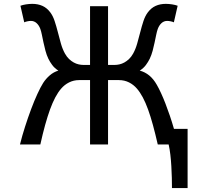

<svg xmlns="http://www.w3.org/2000/svg" viewBox="-20 -745 1031 990"><path d="M947.3 -80.6V224.6H866.7Q866.7 201.7 866 172.4Q865.2 143.1 863.5 112.5Q861.8 82 858.4 52.7Q855 23.4 849.6 0H793.5Q780.8 -55.2 768.6 -100.1Q756.3 -145 743.4 -180.7Q730.5 -216.3 716.3 -242.9Q702.1 -269.5 686 -288.1Q668.9 -308.1 645.3 -320.1Q621.6 -332 593.3 -332H537.1V0H444.3V-332H388.2Q359.9 -332 336.2 -320.1Q312.5 -308.1 295.4 -288.1Q279.3 -269.5 265.1 -242.9Q251 -216.3 238 -180.7Q225.1 -145 212.6 -100.1Q200.2 -55.2 188 0H83Q94.2 -45.4 109.4 -92.5Q124.5 -139.6 140.6 -182.6Q156.7 -225.6 172.9 -260.7Q189 -295.9 202.6 -317.4Q216.8 -339.4 236.6 -356.4Q256.3 -373.5 280.8 -380.9Q261.2 -393.6 249.3 -409.7Q237.3 -425.8 229.5 -441.9Q220.2 -461.4 214.4 -483.4Q208.5 -505.4 204.1 -526.4Q199.7 -547.4 196 -565.4Q192.4 -583.5 188 -595.7Q181.2 -614.3 168.7 -625.7Q156.2 -637.2 139.2 -637.2Q131.3 -637.2 121.1 -635Q110.8 -632.8 105 -629.9L85.4 -715.3Q96.7 -719.7 113.8 -722.4Q130.9 -725.1 146.5 -725.1Q175.8 -725.1 199 -714.6Q222.2 -704.1 239.3 -681.2Q252.9 -663.1 261.7 -636.5Q270.5 -609.9 278.1 -580.1Q285.6 -550.3 293.9 -521Q302.2 -491.7 314.9 -468.8Q324.2 -452.1 335.9 -440.9Q347.7 -429.7 360.1 -422.9Q372.6 -416 385.5 -413.1Q398.4 -410.2 410.2 -410.2H444.3V-712.9H537.1V-410.2H571.3Q583 -410.2 595.9 -413.1Q608.9 -416 621.3 -422.9Q633.8 -429.7 645.5 -440.9Q657.2 -452.1 666.5 -468.8Q679.2 -491.7 687.5 -521Q695.8 -550.3 703.4 -580.1Q710.9 -609.9 719.7 -636.5Q728.5 -663.1 742.2 -681.2Q759.3 -704.1 782.5 -714.6Q805.7 -725.1 835 -725.1Q850.6 -725.1 867.7 -722.4Q884.8 -719.7 896 -715.3L876.5 -629.9Q870.6 -632.8 860.4 -635Q850.1 -637.2 842.3 -637.2Q825.2 -637.2 812.7 -625.7Q800.3 -614.3 793.5 -595.7Q789.1 -583.5 785.4 -565.4Q781.7 -547.4 777.3 -526.4Q772.9 -505.4 767.1 -483.4Q761.2 -461.4 752 -441.9Q744.1 -425.8 732.2 -409.7Q720.2 -393.6 700.7 -380.9Q727.1 -374 749.3 -356Q771.5 -337.9 788.6 -307.6Q799.3 -289.1 810.5 -264.6Q821.8 -240.2 833 -211.2Q844.2 -182.1 855.5 -149.2Q866.7 -116.2 877 -80.6Z"/></svg>

Font: Andika Compact
Style: Regular
Weight: 400
Designer: Victor Gaultney, Annie Olsen, Julie Remington, Don Collingsworth, Eric Hays, Becca Hirsbrunner
Foundry: SIL International
Version: Version 5.000 ; LnSpcTght